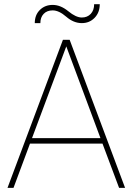

<svg xmlns="http://www.w3.org/2000/svg" viewBox="-20 -902 637 922"><path d="M472.2 -212.4H124L44.9 0H16.1L282.2 -710.9H314.5L580.6 0H551.8ZM133.8 -238.8H462.4L298.3 -679.2ZM459 -881.8Q459 -841.8 434.3 -816.4Q409.7 -791 373 -791Q333.5 -791 298.3 -821.5Q263.2 -852.1 232.9 -852.1Q205.6 -852.1 189.7 -835.4Q173.8 -818.8 173.8 -791H147Q147 -830.1 171.4 -854.2Q195.8 -878.4 232.9 -878.4Q271 -878.4 307.9 -848.1Q344.7 -817.9 373 -817.9Q399.4 -817.9 415.8 -835.4Q432.1 -853 432.1 -881.8Z"/></svg>

Font: RobotoDraft Thin
Style: Regular
Weight: 250
Version: Version 2.001153; 2014